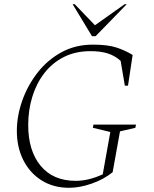

<svg xmlns="http://www.w3.org/2000/svg" viewBox="-20 -882 732 912"><path d="M308 10Q233 10 177 -25.5Q121 -61 90.5 -122Q60 -183 60 -260Q60 -331 85.5 -403.5Q111 -476 158 -536.5Q205 -597 271.5 -633.5Q338 -670 421 -670Q492 -670 534 -656Q576 -642 610 -621L588 -475H573L553 -593Q525 -618 491 -628.5Q457 -639 410 -639Q338 -639 283 -611Q228 -583 190.5 -534.5Q153 -486 133.5 -422.5Q114 -359 114 -288Q114 -166 173 -94.5Q232 -23 340 -23Q370 -23 401.5 -30.5Q433 -38 468 -54L504 -255L421 -275L424 -290H626L623 -275L550 -258L515 -64Q473 -30 416 -10Q359 10 308 10ZM417 -710 325 -862H335L431 -762L572 -862H582L434 -710Z"/></svg>

Font: Spectral ExtraLight
Style: Italic
Weight: 275
Italic angle: -10°
Designer: Jean-Baptiste Levee
Foundry: Production Type
Version: Version 2.001